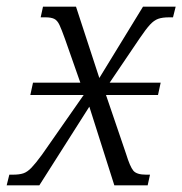

<svg xmlns="http://www.w3.org/2000/svg" viewBox="-40 -556 547 576"><path d="M-20 0 -12 -32H-1Q18 -32 30 -36Q42 -40 54.5 -53Q67 -66 86 -92L211 -271H51L59 -308H201L155 -439Q145 -467 138.5 -481Q132 -495 122.5 -499.5Q113 -504 97 -504H82L89 -536H188L258 -322L389 -536H487L479 -504H467Q447 -504 434.5 -499.5Q422 -495 410 -482Q398 -469 379 -441L289 -308H442L434 -271H278L338 -95Q350 -56 360 -44Q370 -32 398 -32H410L403 0H303L228 -236L78 0Z"/></svg>

Font: Noto Serif SemiCondensed Light
Style: Italic
Weight: 300
Width: 4
Italic angle: -12°
Designer: Monotype Design Team
Foundry: Monotype Imaging Inc.
Version: Version 2.013; ttfautohint (v1.8.4.7-5d5b)